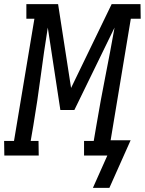

<svg xmlns="http://www.w3.org/2000/svg" viewBox="-47 -755 703 932"><path d="M404 157 474 0H361V-71H408L421 -147Q441 -266 464.5 -384.5Q488 -503 509 -621L314 -221H246L185 -621Q166 -503 150.5 -384.5Q135 -266 115 -147L102 -71H140L141 0H-26L-27 -71H21L120 -664H81V-735H235L298 -328L495 -735H635L636 -664H588L490 -74H587L484 157Z"/></svg>

Font: Iosevka HT Extended
Style: Italic
Weight: 400
Width: 7
Italic angle: -9°
Monospace: yes
Designer: Belleve Invis
Foundry: Belleve Invis
Version: Version 32.3.0; ttfautohint (v1.8.4)